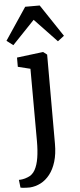

<svg xmlns="http://www.w3.org/2000/svg" viewBox="-82 -882 485 1160"><g transform="rotate(-5 161.0 -302.0)"><path d="M51.5 243Q44 243 31.5 242.8Q19 242.5 8.2 241.5Q-2.5 240.5 -6 239L-11.5 191.5Q-4 192 11 189.8Q26 187.5 43 180.5Q71.5 170 87.5 141.2Q103.5 112.5 110.5 68.8Q117.5 25 117.5 -30.5L116.5 -471L41.5 -489.5V-545.5L199 -565H202L224.5 -547.5V-6.5Q224.5 55 210.5 101Q196.5 147 172.2 177.8Q148 208.5 117 224.5Q86 240.5 51.5 243ZM26 -622 -13 -652 117.5 -847H205.5L335.5 -652L296.5 -622L161.5 -764Z"/></g></svg>

Font: Merriweather 24pt Medium
Style: Regular
Weight: 500
Designer: Eben Sorkin
Foundry: Eben Sorkin
Version: Version 2.100